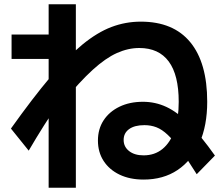

<svg xmlns="http://www.w3.org/2000/svg" viewBox="-20 -808 1040 896"><path d="M650 30Q586 30 538 7Q490 -16 463.5 -57Q437 -98 437 -152Q437 -206 463.5 -246.5Q490 -287 537.5 -310Q585 -333 647 -333Q705 -333 756.5 -309Q808 -285 862.5 -230Q917 -175 983 -82L898 5Q855 -64 822.5 -108.5Q790 -153 763 -178.5Q736 -204 710 -214Q684 -224 654 -224Q608 -224 582.5 -205.5Q557 -187 557 -155Q557 -123 582.5 -103Q608 -83 650 -83Q702 -83 738.5 -113Q775 -143 794.5 -199Q814 -255 814 -333Q814 -458 767.5 -521Q721 -584 630 -584Q578 -584 525.5 -560.5Q473 -537 412.5 -482Q352 -427 274 -332L256 -329Q221 -279 185 -222Q149 -165 114 -105L31 -208Q133 -351 214 -447Q295 -543 364.5 -600Q434 -657 500 -682Q566 -707 637 -707Q789 -707 868 -611Q947 -515 947 -333Q947 -222 911 -140.5Q875 -59 808.5 -14.5Q742 30 650 30ZM207 68V-533H34V-647H207V-788H334V68Z"/></svg>

Font: M PLUS 1 Code
Style: Bold
Weight: 700
Designer: Coji Morishita
Foundry: UNDERFOREST DESIGN
Version: Version 1.002